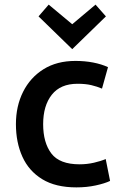

<svg xmlns="http://www.w3.org/2000/svg" viewBox="-20 -799 524 832"><path d="M311 13Q221 13 163 -22.5Q105 -58 77 -120Q49 -182 49 -261Q49 -339 80 -401Q111 -463 168.5 -499Q226 -535 307 -535Q348 -535 384 -528Q420 -521 448 -508L422 -415Q401 -424 376 -430Q351 -436 316 -436Q242 -436 204.5 -388.5Q167 -341 167 -261Q167 -181 202.5 -134Q238 -87 325 -87Q357 -87 387.5 -94Q418 -101 438 -110L457 -15Q434 -4 395 4.5Q356 13 311 13ZM293 -586 147 -728 191 -779 293 -694 394 -779 439 -728Z"/></svg>

Font: Ubuntu Sans SemiBold
Style: Regular
Weight: 600
Designer: Dalton Maag Ltd
Foundry: Dalton Maag Ltd
Version: Version 1.006; ttfautohint (v1.8.4.7-5d5b)